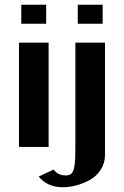

<svg xmlns="http://www.w3.org/2000/svg" viewBox="-20 -620 522 810"><path d="M60.1 0ZM69.8 -600.1H174.8V-520H69.8ZM60.1 -439.9H185.1V0H60.1ZM206.1 95.2Q223.6 120.1 258.8 120.1Q272 120.1 280 113.5Q288.1 106.9 292 90.1Q295.9 73.2 296.9 54.2Q297.9 35.2 297.9 0V-439.9H422.9V33.2Q422.9 68.4 405 95.9Q387.2 123.5 359.4 138.9Q331.5 154.3 302 162.1Q272.5 169.9 244.1 169.9Q180.7 169.9 143.1 125ZM308.1 -600.1H413.1V-520H308.1Z"/></svg>

Font: Pfennig
Style: Bold
Weight: 700
Version: Version 20120410 ; ttfautohint (v0.8)